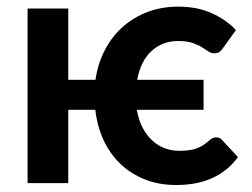

<svg xmlns="http://www.w3.org/2000/svg" viewBox="-20 -538 739 564"><path d="M615.5 -134.5Q619.5 -134.5 623.8 -133Q628 -131.5 631.5 -127.5L679 -76.5Q619 5.5 498 5.5Q447 5.5 405.5 -11Q364 -27.5 333.5 -56.8Q303 -86 284.2 -126.5Q265.5 -167 260 -215.5H180.5V0H61V-513H180.5V-303.5H260.5Q267.5 -351.5 288 -391Q308.5 -430.5 340.2 -458.8Q372 -487 413.2 -502.8Q454.5 -518.5 503.5 -518.5Q559.5 -518.5 602.2 -499.2Q645 -480 673 -449.5L633 -394Q629.5 -388.5 624.2 -385Q619 -381.5 609 -381.5Q600 -381.5 592 -387Q584 -392.5 573.2 -399.2Q562.5 -406 546 -411.8Q529.5 -417.5 503 -417.5Q457 -417.5 425 -388Q393 -358.5 383 -303.5H578V-215.5H382Q387 -186 398.5 -163.8Q410 -141.5 426.5 -126Q443 -110.5 463.2 -102.8Q483.5 -95 506 -95Q521 -95 533.2 -96.5Q545.5 -98 556 -101.5Q566.5 -105 576.2 -111.2Q586 -117.5 596 -126.5Q605 -134.5 615.5 -134.5Z"/></svg>

Font: Lato
Style: Bold
Weight: 700
Designer: Lukasz Dziedzic
Foundry: tyPoland Lukasz Dziedzic
Version: Version 2.007; 2014-02-27